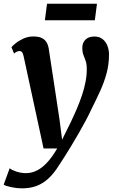

<svg xmlns="http://www.w3.org/2000/svg" viewBox="-55 -764 625 1035"><path d="M72.6 -459.6Q69.1 -476.5 63.8 -482.6Q58.5 -488.8 50.7 -488.8Q43.4 -488.8 36.3 -485.7Q29.2 -482.5 20.6 -475.8L6.8 -509.8Q11.3 -515.8 28 -529.7Q44.7 -543.6 70 -555.5Q95.3 -567.4 124.8 -567.4Q152.3 -567.4 169.4 -559.5Q186.4 -551.6 195.6 -536.6Q204.7 -521.6 207.9 -500.4Q215.1 -452.5 222.5 -404.9Q229.9 -357.2 237 -309.8Q244.2 -262.3 251.4 -214.8Q258.6 -167.4 265.8 -119.8L279.8 -11.1L325.6 -103.6Q343.7 -141.4 359.4 -178.3Q375.2 -215.2 387.1 -251Q399 -286.9 405.9 -321.7Q412.8 -356.6 412.8 -390.1Q412.8 -418.5 406.9 -435.3Q401 -452.1 394.8 -467.5Q388.7 -483 388.7 -507.1Q388.7 -533.8 405.7 -550.4Q422.6 -567.1 454.3 -567.1Q480.3 -567.1 497.7 -553.5Q515 -539.9 523.8 -517.7Q532.6 -495.5 532.6 -470.4Q532.6 -417 519.5 -368.6Q506.3 -320.1 485.2 -274Q464.2 -228 440.7 -181.1Q426.1 -149.5 407.6 -114.7Q389.1 -79.9 368.9 -44.9Q348.8 -10 329.3 22.1Q309.8 54.3 292.8 81.1Q275.8 107.9 263.5 126.3Q235.5 171.4 205.2 199Q174.9 226.5 140.4 238.9Q105.8 251.4 63.6 251.4Q36.4 251.4 6 245Q-24.4 238.6 -35.1 231.3L-2.8 142.9Q7.2 152.1 32.6 160.7Q58 169.3 85.4 169.3Q114.7 169.3 142.5 155.9Q170.3 142.5 198 113.2Q225.6 83.9 253.5 36.2H179.8ZM198.5 -743.8H467.7L456.2 -654.8H186.9Z"/></svg>

Font: Merriweather Light
Style: Italic
Weight: 300
Italic angle: -7.8°
Designer: Eben Sorkin
Foundry: Eben Sorkin
Version: Version 2.101